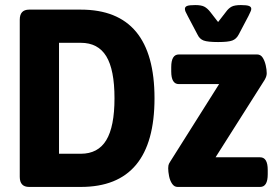

<svg xmlns="http://www.w3.org/2000/svg" viewBox="-20 -738 1092 758"><path d="M95 0Q58 0 58 -40V-660Q58 -700 95 -700H299Q590 -700 590 -350Q590 0 299 0ZM213 -131H299Q367 -131 399.5 -184.5Q432 -238 432 -350Q432 -463 399.5 -516Q367 -569 299 -569H213ZM681 0Q668 0 659.5 -12.5Q651 -25 647.5 -42.5Q644 -60 644 -74Q644 -79 645 -85Q646 -91 652 -100L845 -406H686Q656 -406 656 -456V-473Q656 -523 686 -523H995Q1009 -523 1017 -510.5Q1025 -498 1029 -480.5Q1033 -463 1033 -449Q1033 -444 1031.5 -438Q1030 -432 1025 -423L831 -117H1007Q1037 -117 1037 -67V-50Q1037 0 1007 0ZM931 -718Q954 -718 963 -714.5Q972 -711 972 -703Q972 -698 969 -692Q966 -686 961 -675L922 -601Q913 -584 897 -578Q881 -572 841 -572Q800 -572 784 -578Q768 -584 760 -601L721 -675Q715 -686 712.5 -692Q710 -698 710 -703Q710 -711 718.5 -714.5Q727 -718 751 -718Q775 -718 787 -711.5Q799 -705 810 -691L841 -651L872 -691Q882 -705 894 -711.5Q906 -718 931 -718Z"/></svg>

Font: Asap Semi Condensed
Style: Bold
Weight: 700
Width: 4
Designer: Pablo Cosgaya
Foundry: Omnibus-Type
Version: Version 3.001; ttfautohint (v1.8.4.7-5d5b)